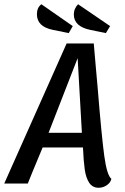

<svg xmlns="http://www.w3.org/2000/svg" viewBox="-36 -865 590 905"><path d="M429 20Q400 20 384.5 -3.5Q369 -27 363.5 -65.5Q358 -104 355 -170H165L116 -52L95 0H-16L278 -660H406Q411 -607 415 -555.5Q419 -504 424 -455Q443 -221 455.5 -130Q468 -39 489 -22Q485 -4 467.5 8Q450 20 429 20ZM193 -239H350L330 -591ZM288 -709 214 -724Q175 -732 156.5 -750.5Q138 -769 138 -798Q138 -829 159 -845L307 -742ZM463 -709 390 -724Q312 -740 312 -797Q312 -811 317.5 -823.5Q323 -836 332 -845L483 -742Z"/></svg>

Font: Sansita Light Italic
Style: Regular
Weight: 300
Italic angle: -11°
Designer: Pablo Cosgaya
Foundry: Omnibus-Type
Version: Version 1.006